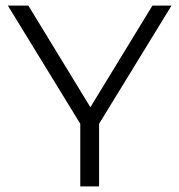

<svg xmlns="http://www.w3.org/2000/svg" viewBox="-20 -664 639 684"><path d="M333 -223V0H266V-223L8 -644H81L302 -282L523 -644H591Z"/></svg>

Font: Montserrat Ace
Style: Regular
Weight: 400
Designer: Julieta Ulanovsky
Foundry: Julieta Ulanovsky
Version: Version 1